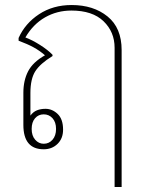

<svg xmlns="http://www.w3.org/2000/svg" viewBox="-20 -584 574 764"><path d="M436 -394Q436 -457 392 -499.5Q348 -542 264 -542Q207 -542 159.5 -515Q112 -488 81 -435Q108 -425 139.5 -405Q171 -385 189 -366V-361Q140 -331 120.5 -300.5Q101 -270 101 -214V-124Q112 -139 127 -145Q142 -151 161 -151Q188 -151 209.5 -130.5Q231 -110 231 -68Q231 -33 209 -11.5Q187 10 154 10Q73 10 73 -87V-215Q73 -264 92 -300.5Q111 -337 159 -364Q137 -383 113 -396Q89 -409 54 -422V-433Q80 -491 135.5 -527.5Q191 -564 265 -564Q352 -564 408 -518.5Q464 -473 464 -385V160H436ZM203 -71Q203 -98 189 -113.5Q175 -129 154 -129Q133 -129 119.5 -113.5Q106 -98 106 -71Q106 -44 120 -28Q134 -12 154 -12Q175 -12 189 -28Q203 -44 203 -71Z"/></svg>

Font: Trirong Thin
Style: Regular
Weight: 250
Designer: Katatrad Team
Foundry: CadsonDemak
Version: Version 1.001